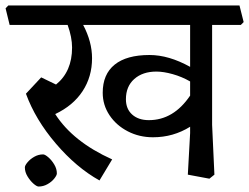

<svg xmlns="http://www.w3.org/2000/svg" viewBox="-50 -619 902 695"><path d="M717.8 -167 726.1 13.2 708 27.8 629.9 13.2 638.2 -137.2V-160.2Q577.1 -122.1 503.9 -122.1Q454.1 -122.1 412.6 -143.6Q371.1 -165 346.4 -201.9Q321.8 -238.8 321.8 -283.2Q321.8 -350.1 365 -385Q408.2 -419.9 491.2 -419.9Q561 -419.9 638.2 -377V-528.8H251Q283.2 -467.8 283.2 -408.2Q283.2 -341.3 249 -289.1Q214.8 -236.8 149.9 -206.1Q213.9 -106 356 -42L310.1 34.2Q226.1 -12.7 152.1 -99.4Q78.1 -186 43.9 -279.8L99.1 -338.9L152.8 -313Q210.9 -359.9 210.9 -446.8Q210.9 -483.9 194.8 -528.8H-15.1L-29.8 -588.9L-20 -599.1H816.9L832 -539.1L821.8 -528.8H717.8ZM638.2 -272.9V-324.2Q608.4 -341.3 575.2 -350.6Q542 -359.9 516.1 -359.9Q466.3 -359.9 436 -333Q405.8 -306.2 405.8 -259.8Q405.8 -224.6 428.5 -204.3Q451.2 -184.1 488.8 -184.1Q578.1 -184.1 638.2 -272.9ZM155.8 8.8Q155.8 15.6 146.5 27.3Q137.2 39.1 122.1 47.6Q106.9 56.2 89.8 56.2Q83 56.2 71 45.7Q59.1 35.2 49.6 19.5Q40 3.9 40 -13.2Q40 -20 49.6 -31.5Q59.1 -43 74 -51.5Q88.9 -60.1 106 -60.1Q112.8 -60.1 125 -49.6Q137.2 -39.1 146.5 -23.4Q155.8 -7.8 155.8 8.8Z"/></svg>

Font: Sura
Style: Regular
Weight: 400
Designer: Carolina Giovagnoli
Foundry: Huerta Tipografica
Version: Version 1.003;PS 001.002;hotconv 1.0.70;makeotf.lib2.5.58329